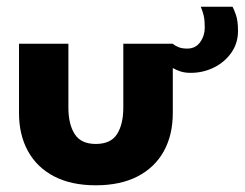

<svg xmlns="http://www.w3.org/2000/svg" viewBox="-20 -541 730 573"><path d="M184.1 -219.9Q184.1 -170.4 202.9 -140.9Q221.7 -111.4 265.9 -111.4Q310.7 -111.4 329.4 -140.9Q348 -170.4 348 -219.9V-410.5H495.7V-203.9Q495.7 -138.1 468.8 -89.6Q441.8 -41 390.5 -14.5Q339.2 12 265.9 12Q193 12 141.8 -14.5Q90.6 -41 63.7 -89.6Q36.7 -138.1 36.7 -203.9V-410.5H184.1ZM549.2 -323.6Q532.2 -323.6 519.7 -327.5Q507.2 -331.4 495.7 -337.9V-410.5Q503.2 -404 513.5 -400Q523.8 -396 538.8 -396Q563.8 -396 577.5 -415.4Q591.1 -434.7 591.1 -458.6Q591.1 -480.2 588.1 -493.6Q585.1 -507 579.1 -521H673.9Q677.9 -514.4 684.1 -496.6Q690.3 -478.9 690.3 -448.6Q690.3 -412.1 670.5 -383.9Q650.8 -355.6 618.6 -339.6Q586.4 -323.6 549.2 -323.6Z"/></svg>

Font: League Spartan Extralight
Style: Regular
Weight: 200
Foundry: The League of Moveable Type
Version: Version 2.300; ttfautohint (v1.8.3)